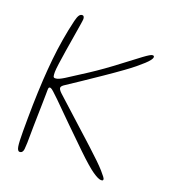

<svg xmlns="http://www.w3.org/2000/svg" viewBox="-120 -718 724 816"><g transform="rotate(20 242.0 -310.0)"><path d="M61 8.5Q51.5 8.5 48.2 -11Q45 -30.5 45 -79.5Q45 -109.5 45.2 -139.2Q45.5 -169 46 -198Q46.5 -227 47.8 -255.5Q49 -284 50.5 -312Q53.5 -360.5 58.2 -407.8Q63 -455 70.8 -501.5Q78.5 -548 89.5 -594Q94 -612.5 99.5 -620.8Q105 -629 113.5 -629Q118.5 -629 120.8 -624.5Q123 -620 123 -614.5Q123 -609.5 119.2 -586Q115.5 -562.5 110 -529.5Q104.5 -496.5 99 -462.5Q93.5 -428.5 89.8 -401Q86 -373.5 86 -362Q86 -349 87.5 -343Q89 -337 96 -337Q104 -337 114 -341.5Q124 -346 136 -353.5Q168.5 -374 223.8 -410Q279 -446 339.5 -492.5Q384 -526.5 414 -548.8Q444 -571 451.5 -571Q454.5 -571 456.2 -570.5Q458 -570 458.8 -568.5Q459.5 -567 459.5 -564Q459.5 -559 453 -550.2Q446.5 -541.5 433.8 -529.8Q421 -518 403 -503.2Q385 -488.5 362 -472Q327.5 -447 285.2 -418.2Q243 -389.5 205.5 -364.2Q168 -339 146.5 -325Q137 -319 133.5 -314.8Q130 -310.5 130 -306.5Q130 -303 133.2 -297.8Q136.5 -292.5 143.5 -286Q151.5 -278.5 171.2 -260.8Q191 -243 216 -220.2Q241 -197.5 265.5 -175.2Q290 -153 308.8 -136Q327.5 -119 334 -113Q390.5 -61.5 413.5 -35.5Q436.5 -9.5 436.5 -4Q436.5 -1.5 435.8 0Q435 1.5 433 2.2Q431 3 427.5 3Q415 3 388.5 -15.2Q362 -33.5 308.5 -85Q251.5 -140 218.2 -173Q185 -206 166 -224.8Q147 -243.5 134.8 -255.8Q122.5 -268 107.5 -281.5Q103 -286 99.5 -288.2Q96 -290.5 93.8 -291.5Q91.5 -292.5 90 -292.5Q86.5 -292.5 84.8 -290Q83 -287.5 83 -279Q83 -277 82.8 -259Q82.5 -241 82 -215Q81.5 -189 80.8 -162.2Q80 -135.5 79.8 -114.5Q79.5 -93.5 79.5 -86.5Q79.5 -29 77.2 -10.2Q75 8.5 61 8.5Z"/></g></svg>

Font: Gluten Thin
Style: Regular
Weight: 100
Designer: Tyler Finck
Foundry: Etcetera Type Company
Version: Version 1.300